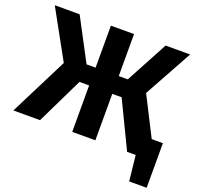

<svg xmlns="http://www.w3.org/2000/svg" viewBox="-151 -852 1219 1177"><g transform="rotate(20 458.0 -263.5)"><path d="M850 -125H923V166H809L791 0H735L589 -303H528V0H377V-303H314L167 0H-7L184 -379L11 -693H173L318 -419H377V-693H528V-419H587L734 -693H894L721 -379Z"/></g></svg>

Font: Fira Sans
Style: Bold
Weight: 700
Designer: bBox Type GmbH & Carrois Corporate GbR & Edenspiekermann AG
Foundry: bBox Type GmbH & Carrois Corporate GbR & Edenspiekermann AG
Version: Version 4.301;PS 004.301;hotconv 1.0.88;makeotf.lib2.5.64775